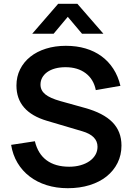

<svg xmlns="http://www.w3.org/2000/svg" viewBox="-20 -975 698 1010"><path d="M286 -955H387L524 -797.5H411.5L336.5 -886.5L262 -797.5H149.5ZM336.5 15Q276.5 15 225.5 -1Q174.5 -17 135.8 -46.8Q97 -76.5 72 -118.5Q47 -160.5 38.5 -213L163.5 -232Q179.5 -165.5 225.2 -131.8Q271 -98 344 -98Q376.5 -98 403.8 -105.8Q431 -113.5 451 -127.5Q471 -141.5 482 -160.8Q493 -180 493 -203Q493 -261 413 -284.5L227 -339.5Q66.5 -387 66.5 -525Q66.5 -572 85.8 -610.5Q105 -649 139.5 -676.5Q174 -704 221.8 -719Q269.5 -734 326.5 -734Q383 -734 430.2 -720Q477.5 -706 514.2 -679Q551 -652 576.2 -613Q601.5 -574 613.5 -523.5L484 -501Q472.5 -558.5 430.5 -590Q388.5 -621.5 324.5 -621.5Q294.5 -621.5 270 -614.8Q245.5 -608 228.5 -595.8Q211.5 -583.5 202.2 -566.8Q193 -550 193 -530Q193 -499.5 218 -479Q243 -458.5 298.5 -443L426 -407.5Q524 -380.5 571.5 -332Q619 -283.5 619 -209.5Q619 -159.5 598.5 -118.2Q578 -77 541 -47.2Q504 -17.5 451.8 -1.2Q399.5 15 336.5 15Z"/></svg>

Font: Vela Sans Bd
Style: Bold
Weight: 700
Designer: Principal design: Mikhail Sharanda - project Manrope.
Design modification: Ravid Balaliev
Foundry: Mikhail Sharanda
Version: Version 1.001